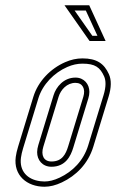

<svg xmlns="http://www.w3.org/2000/svg" viewBox="-20 -704 480 730"><path d="M106.8 -336 48.7 -146C44.4 -132 41.5 -119.2 39.9 -107.5C30.5 -37.6 82.1 6 149.2 6C169.9 6 191.9 0.5 215.2 -10.5C269.1 -35.9 314.8 -81.1 334.7 -146L392.8 -336C403.6 -371.3 404 -400 394.1 -422C375.9 -462.2 348.1 -482 293.4 -482C271.4 -482 249.4 -477.2 227.5 -467.5C172.4 -443.3 125 -395.5 106.8 -336ZM267 -389C294.3 -389 305.9 -365.9 296.8 -336L239.3 -148C230 -117.7 216.3 -90 175.6 -90C146 -90 134.9 -114.1 144.7 -146L202.8 -336C210.9 -362.6 234.2 -389 267 -389ZM320.6 -548H381.6L319.2 -684H225.2ZM125.9 -330.2C142.1 -383.2 185.3 -427.1 235.5 -449.2C255.2 -457.9 274.4 -462 293.4 -462C342.1 -462 360.5 -447.7 375.8 -413.8C382.9 -398.1 383.7 -374.7 373.6 -341.8L315.5 -151.8C297.5 -92.9 256.3 -51.9 206.7 -28.6C185.4 -18.5 166.3 -14 149.2 -14C143.5 -14 138 -14.4 132.7 -15.1C83.9 -21.4 52.9 -53.8 59.7 -104.8C61.1 -115.2 63.8 -127 67.8 -140.2ZM267 -409C222.4 -409 193.4 -373.9 183.6 -341.8L125.5 -151.8C122.8 -143 121.3 -134.3 121.2 -125.7C120.9 -95.5 141.4 -70 175.6 -70C229.3 -70 248.8 -110.7 258.4 -142.2L315.9 -330.2C318.4 -338.4 319.8 -346.6 319.8 -354.6C320 -383.9 299.7 -409 267 -409ZM331 -568 263.6 -664H306.3L350.4 -568Z"/></svg>

Font: Din Kursivschrift
Style: EngGhost
Weight: 400
Version: Version 1.089